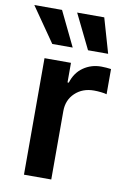

<svg xmlns="http://www.w3.org/2000/svg" viewBox="-110 -833 594 886"><g transform="rotate(10 187.5 -389.5)"><path d="M66.4 0V-545.9H190.4V-454.1H196.3Q210.9 -502 247.6 -527.6Q284.2 -553.2 331.1 -553.2Q341.8 -553.2 355 -552.2Q368.2 -551.3 377.4 -549.8V-431.6Q368.7 -434.6 351.1 -436.5Q333.5 -438.5 317.4 -438.5Q264.2 -438.5 229.2 -405.5Q194.3 -372.6 194.3 -320.3V0ZM90.3 -616.7 -22.5 -779.3H107.4L186 -616.7ZM257.8 -616.7 178.2 -779.3H305.2L352.1 -616.7Z"/></g></svg>

Font: Inter Semi Bold
Style: Regular
Weight: 600
Designer: Rasmus Andersson
Foundry: rsms
Version: Version 4.000;git-e0f93cc